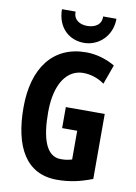

<svg xmlns="http://www.w3.org/2000/svg" viewBox="-101 -1004 766 1079"><g transform="rotate(10 281.5 -464.5)"><path d="M474 -939H398C400 -889 359 -871 318 -871C278 -871 239 -891 241 -939H163C164 -832 234 -774 317 -774C400 -774 474 -840 474 -939ZM280 -401V-281H366V-117C343 -111 332 -108 302 -108C217 -108 187 -212 187 -355C187 -524 255 -607 344 -607C387 -607 431 -592 465 -567L505 -678C457 -706 399 -724 340 -724C150 -724 46 -582 46 -359C46 -133 125 10 301 10C375 10 434 -4 502 -30V-401Z"/></g></svg>

Font: Noto Sans Kannada ExtraCondensed
Style: Bold
Weight: 700
Width: 2
Designer: Jelle Bosma - Monotype Design Team
Foundry: Monotype Imaging Inc.
Version: Version 2.005